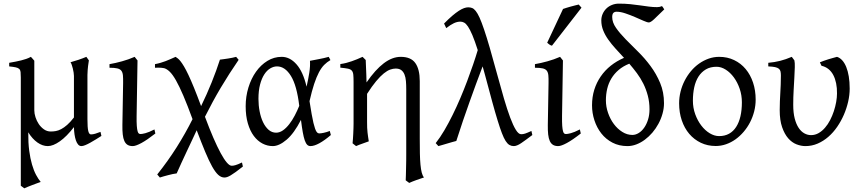

<svg xmlns="http://www.w3.org/2000/svg" viewBox="-20 -777 4666 1041"><path d="M529.8 -40Q515.1 -30.8 499.5 -21Q483.9 -11.2 469.2 -3.2Q454.6 4.9 442.1 10Q429.7 15.1 421.4 15.1Q411.1 15.1 403.8 6.8Q396.5 -1.5 391.6 -15.6Q386.7 -29.8 384 -48.3Q381.3 -66.9 380.9 -87.9Q341.3 -36.6 304.4 -10.7Q267.6 15.1 239.3 15.1Q210.4 15.1 182.6 -4.6Q154.8 -24.4 133.3 -59.6V-56.6Q132.8 -2.4 138.4 40Q144 82.5 153.6 115.2Q163.1 147.9 175.5 171.1Q188 194.3 200.7 209.5Q193.4 211.9 180.9 216.6Q168.5 221.2 155 226.3Q141.6 231.4 129.6 236.3Q117.7 241.2 111.8 244.1L92.8 230V-356.9Q92.8 -376 91.6 -386.7Q90.3 -397.5 84.2 -403.3Q78.1 -409.2 65.4 -411.9Q52.7 -414.6 29.8 -417V-436.5Q48.8 -439.9 64.7 -442.9Q80.6 -445.8 94.7 -449.5Q108.9 -453.1 121.8 -457.5Q134.8 -461.9 147.5 -468.8Q151.9 -463.9 154.8 -460.7Q157.7 -457.5 160.9 -453.9Q164.1 -450.2 166 -447.8V-178.7Q166 -161.6 172.4 -141.6Q178.7 -121.6 190.2 -104.5Q201.7 -87.4 218.3 -75.7Q234.9 -64 255.4 -64Q268.6 -64 282.5 -66.4Q296.4 -68.8 311.8 -76.9Q327.1 -85 344.2 -99.9Q361.3 -114.7 380.9 -140.1V-365.2Q380.9 -373 379.2 -384Q377.4 -395 374.8 -405.8Q372.1 -416.5 368.9 -425.8Q365.7 -435.1 362.3 -439.5Q383.8 -445.3 406 -452.9Q428.2 -460.4 448.2 -468.8L461.9 -449.7Q460 -437 457.5 -419.2Q455.1 -401.4 454.1 -370.6V-130.9Q454.1 -85.4 458.5 -66.9Q462.9 -48.3 473.1 -48.3Q483.9 -48.3 496.3 -52Q508.8 -55.7 524.9 -62Z M822.3 -53.2Q777.3 -18.1 746.6 -1.5Q715.8 15.1 699.7 15.1Q682.6 15.1 671.6 8.3Q660.6 1.5 654.3 -12.5Q647.9 -26.4 645.5 -48.1Q643.1 -69.8 643.6 -99.1L647.5 -326.7Q647.9 -352.1 646.5 -368.2Q645 -384.3 637.9 -393.6Q630.9 -402.8 615.7 -406.2Q600.6 -409.7 573.7 -409.7V-429.2Q605.5 -434.6 641.6 -444.6Q677.7 -454.6 710 -468.8L725.6 -449.2L720.7 -147.9Q720.2 -114.3 721.7 -94.7Q723.1 -75.2 726.1 -65.2Q729 -55.2 733.2 -52.7Q737.3 -50.3 742.7 -50.3Q750 -50.3 768.3 -54.9Q786.6 -59.6 817.4 -75.2Z M1296.9 126Q1273.9 144 1258.1 155.5Q1242.2 167 1231 173.6Q1219.7 180.2 1211.7 182.9Q1203.6 185.5 1196.8 185.5Q1179.2 185.5 1163.3 171.1Q1147.5 156.7 1130.1 125.7Q1112.8 94.7 1092.5 46.1Q1072.3 -2.4 1046.4 -70.8Q1035.2 -46.4 1021.2 -16.8Q1007.3 12.7 992.7 43.7Q978 74.7 963.9 105.5Q949.7 136.2 938 163.1Q928.2 164.1 916.3 166.7Q904.3 169.4 891.8 172.6Q879.4 175.8 867.4 179.2Q855.5 182.6 846.7 185.5L832.5 168.9Q890.6 96.2 938.2 20.8Q985.8 -54.7 1023.9 -130.9Q996.1 -207 974.1 -258.3Q952.1 -309.6 934.1 -341.3Q916 -373 900.6 -387.9Q885.3 -402.8 870.6 -407.2Q864.7 -408.7 856.2 -409.4Q847.7 -410.2 839.4 -410.2Q831.5 -410.2 820.3 -409.7V-429.2Q837.9 -432.6 851.6 -436.8Q865.2 -440.9 877.9 -445.6Q890.6 -450.2 903.3 -456.1Q916 -461.9 932.1 -468.8Q938 -464.8 944.6 -459.7Q951.2 -454.6 959.2 -444.3Q967.3 -434.1 977.8 -416.5Q988.3 -398.9 1001.7 -370.6Q1015.1 -342.3 1032 -301Q1048.8 -259.8 1070.3 -201.7Q1101.6 -265.6 1127.7 -330.6Q1153.8 -395.5 1172.4 -453.6Q1181.6 -454.6 1193.1 -456.3Q1204.6 -458 1216.6 -459.7Q1228.5 -461.4 1240 -463.9Q1251.5 -466.3 1260.3 -468.8L1273.9 -452.6Q1222.2 -377.4 1177.2 -301.8Q1132.3 -226.1 1091.3 -144Q1115.2 -79.6 1136.7 -30Q1158.2 19.5 1176.5 53.2Q1194.8 86.9 1209.7 104.2Q1224.6 121.6 1235.8 121.6Q1239.7 121.6 1244.4 121.1Q1249 120.6 1255.6 118.7Q1262.2 116.7 1271 113.3Q1279.8 109.9 1292 104Z M1477.1 -57.6Q1496.1 -57.6 1514.2 -70.3Q1532.2 -83 1548.3 -103.8Q1564.5 -124.5 1578.1 -150.6Q1591.8 -176.8 1602.5 -203.1Q1589.4 -313.5 1557.4 -365.2Q1525.4 -417 1481.9 -417Q1463.4 -417 1445.3 -406.2Q1427.2 -395.5 1413.1 -373.8Q1398.9 -352.1 1390.1 -318.8Q1381.3 -285.6 1381.3 -240.7Q1381.3 -206.1 1387.7 -173.1Q1394 -140.1 1406.2 -114.5Q1418.5 -88.9 1436.3 -73.2Q1454.1 -57.6 1477.1 -57.6ZM1771.5 -451.2Q1752.9 -440.4 1737.8 -425.3Q1722.7 -410.2 1709.2 -384.8Q1695.8 -359.4 1683.3 -321.8Q1670.9 -284.2 1658.2 -228.5Q1664.6 -187.5 1669.7 -158.7Q1674.8 -129.9 1679.4 -110.6Q1684.1 -91.3 1688.2 -79.8Q1692.4 -68.4 1696.3 -62.7Q1700.2 -57.1 1704.1 -55.4Q1708 -53.7 1711.9 -53.7Q1719.7 -53.7 1735.1 -56.9Q1750.5 -60.1 1768.1 -66.9Q1769 -62.5 1770.5 -57.6Q1772 -52.7 1773.9 -44.9Q1740.2 -16.1 1711.9 -0.5Q1683.6 15.1 1663.1 15.1Q1652.8 15.1 1645.5 7.8Q1638.2 0.5 1632.3 -16.1Q1626.5 -32.7 1621.6 -60.1Q1616.7 -87.4 1611.8 -127Q1574.7 -54.2 1533.9 -19.5Q1493.2 15.1 1459 15.1Q1429.7 15.1 1403.1 1.2Q1376.5 -12.7 1356.2 -39.8Q1335.9 -66.9 1324 -107.4Q1312 -147.9 1312 -201.2Q1312 -253.9 1326.9 -302.5Q1341.8 -351.1 1367.9 -387.9Q1394 -424.8 1429.7 -446.8Q1465.3 -468.8 1507.3 -468.8Q1551.8 -468.8 1587.6 -428.2Q1623.5 -387.7 1642.1 -307.1L1643.1 -311.5Q1651.4 -347.2 1657 -383.1Q1662.6 -418.9 1660.6 -447.3Q1671.4 -449.2 1684.1 -451.7Q1696.8 -454.1 1710.4 -456.8Q1724.1 -459.5 1737.3 -462.4Q1750.5 -465.3 1762.2 -468.8Q1766.1 -463.4 1767.6 -459Q1769 -454.6 1771.5 -451.2Z M2152.8 -468.8Q2208 -468.8 2231.9 -435.1Q2255.9 -401.4 2255.9 -336.9V-23.9Q2255.9 21 2256.6 55.7Q2257.3 90.3 2259.8 116Q2262.2 141.6 2266.6 158.7Q2271 175.8 2278.8 185.1Q2257.8 191.9 2236.8 199.5Q2215.8 207 2198.7 214.8L2179.7 200.7Q2180.2 190.9 2180.7 173.1Q2181.2 155.3 2181.6 134.8Q2182.1 114.3 2182.4 94Q2182.6 73.7 2182.6 59.6V-293Q2182.6 -316.9 2180.9 -337.4Q2179.2 -357.9 2173.1 -373Q2167 -388.2 2155.8 -396.7Q2144.5 -405.3 2125.5 -405.3Q2111.3 -405.3 2095.5 -399.7Q2079.6 -394 2060.8 -378.9Q2042 -363.8 2019.5 -336.9Q1997.1 -310.1 1970.2 -268.1V-115.2Q1970.2 -98.1 1970.7 -84.5Q1971.2 -70.8 1972.7 -58.6Q1974.1 -46.4 1975.8 -34.7Q1977.5 -22.9 1979.5 -10.7Q1962.9 -4.4 1945.6 1.5Q1928.2 7.3 1910.6 15.1L1891.6 0Q1892.6 -9.8 1893.6 -23.7Q1894.5 -37.6 1895.3 -52.5Q1896 -67.4 1896.5 -81.8Q1897 -96.2 1897 -107.4V-332.5Q1897 -357.9 1895.5 -372.3Q1894 -386.7 1887.2 -394.3Q1880.4 -401.9 1866 -404.8Q1851.6 -407.7 1825.2 -410.2V-429.7Q1842.8 -432.1 1857.7 -436Q1872.6 -439.9 1886.7 -444.8Q1900.9 -449.7 1915.3 -455.6Q1929.7 -461.4 1945.8 -468.8L1962.9 -451.7Q1962.9 -450.7 1963.4 -439Q1963.9 -427.2 1964.6 -408.9Q1965.3 -390.6 1966.1 -373Q1966.8 -355.5 1967.3 -330.1Q2015.1 -399.4 2061 -434.1Q2106.9 -468.8 2152.8 -468.8Z M2866.2 -44.9Q2829.6 -17.1 2805.9 -1Q2782.2 15.1 2765.6 15.1Q2752.9 15.1 2742.2 9Q2731.4 2.9 2721.4 -12.7Q2711.4 -28.3 2701.2 -55.2Q2690.9 -82 2678 -124Q2665 -166 2648.9 -224.9Q2632.8 -283.7 2611.8 -362.8Q2607.9 -377 2604.2 -390.6Q2600.6 -404.3 2596.7 -417Q2578.1 -368.2 2560.5 -320.3Q2543 -272.5 2525.4 -223.1Q2507.8 -173.8 2490 -121.8Q2472.2 -69.8 2454.1 -12.7Q2444.3 -10.3 2431.4 -6.6Q2418.5 -2.9 2404.8 1.2Q2391.1 5.4 2378.4 9Q2365.7 12.7 2356.9 15.1L2342.3 -1Q2366.2 -31.2 2389.2 -70.3Q2412.1 -109.4 2433.8 -153.3Q2455.6 -197.3 2475.6 -244.4Q2495.6 -291.5 2512.9 -337.4Q2530.3 -383.3 2544.9 -426.3Q2559.6 -469.2 2570.3 -505.4Q2554.2 -555.7 2541.3 -586.2Q2528.3 -616.7 2517.3 -633.1Q2506.3 -649.4 2496.3 -654.5Q2486.3 -659.7 2476.1 -659.7Q2459 -659.7 2441.2 -651.4Q2423.3 -643.1 2399.4 -624.5L2387.7 -649.4Q2412.1 -674.3 2431.9 -691.2Q2451.7 -708 2467.5 -718.3Q2483.4 -728.5 2495.8 -732.9Q2508.3 -737.3 2518.6 -737.3Q2529.8 -737.3 2539.6 -733.6Q2549.3 -730 2559.3 -717.5Q2569.3 -705.1 2580.1 -681.4Q2590.8 -657.7 2604.5 -617.4Q2618.2 -577.1 2635.5 -517.8Q2652.8 -458.5 2675.3 -375Q2694.8 -302.7 2712.4 -242.7Q2730 -182.6 2746.1 -139.6Q2762.2 -96.7 2776.9 -73Q2791.5 -49.3 2805.2 -49.3Q2811 -49.3 2815.9 -50Q2820.8 -50.8 2826.9 -52.7Q2833 -54.7 2841.1 -58.1Q2849.1 -61.5 2861.3 -66.9Z M3128.9 -53.2Q3084 -18.1 3053.2 -1.5Q3022.5 15.1 3006.3 15.1Q2989.3 15.1 2978.3 8.3Q2967.3 1.5 2960.9 -12.5Q2954.6 -26.4 2952.1 -48.1Q2949.7 -69.8 2950.2 -99.1L2954.1 -326.7Q2954.6 -352.1 2953.1 -368.2Q2951.7 -384.3 2944.6 -393.6Q2937.5 -402.8 2922.4 -406.2Q2907.2 -409.7 2880.4 -409.7V-429.2Q2912.1 -434.6 2948.2 -444.6Q2984.4 -454.6 3016.6 -468.8L3032.2 -449.2L3027.3 -147.9Q3026.9 -114.3 3028.3 -94.7Q3029.8 -75.2 3032.7 -65.2Q3035.6 -55.2 3039.8 -52.7Q3043.9 -50.3 3049.3 -50.3Q3056.6 -50.3 3075 -54.9Q3093.3 -59.6 3124 -75.2ZM2972.7 -529.3Q2968.8 -530.3 2965.8 -531.5Q2962.9 -532.7 2960 -534.7Q2957 -536.6 2954.1 -539.1Q2951.2 -541.5 2946.8 -545.4L3032.7 -728.5Q3040.5 -731.4 3051.3 -734.6Q3062 -737.8 3073.7 -741.2Q3085.4 -744.6 3096.9 -747.3Q3108.4 -750 3117.7 -752.4L3132.8 -735.4Z M3501.5 -184.1Q3501.5 -223.6 3492.4 -258.1Q3483.4 -292.5 3468.3 -323Q3453.1 -353.5 3433.1 -380.4Q3413.1 -407.2 3391.6 -432.1V-431.6Q3357.9 -418 3334 -397.5Q3310.1 -377 3294.7 -351.3Q3279.3 -325.7 3272.2 -295.7Q3265.1 -265.6 3265.1 -232.9Q3265.1 -198.2 3276.9 -164.6Q3288.6 -130.9 3308.3 -104.5Q3328.1 -78.1 3354 -61.8Q3379.9 -45.4 3408.7 -45.4Q3426.3 -45.4 3443.1 -55.9Q3460 -66.4 3472.9 -85Q3485.8 -103.5 3493.7 -128.9Q3501.5 -154.3 3501.5 -184.1ZM3581.5 -726.1Q3545.9 -691.4 3526.9 -673.3Q3507.8 -655.3 3498 -655.3Q3489.3 -655.3 3469 -664.3Q3448.7 -673.3 3423.3 -684.3Q3397.9 -695.3 3371.3 -704.3Q3344.7 -713.4 3322.8 -713.4Q3312 -713.4 3305.7 -707Q3299.3 -700.7 3299.3 -684.6Q3299.3 -655.3 3320.1 -625.7Q3340.8 -596.2 3372.1 -564.2Q3403.3 -532.2 3439.7 -496.6Q3476.1 -460.9 3507.3 -418.7Q3538.6 -376.5 3559.3 -326.9Q3580.1 -277.3 3580.1 -217.8Q3580.1 -189 3572 -160.4Q3564 -131.8 3550 -106Q3536.1 -80.1 3517.3 -58.1Q3498.5 -36.1 3476.6 -19.8Q3454.6 -3.4 3430.4 5.9Q3406.2 15.1 3382.3 15.1Q3336.4 15.1 3300.5 -3.7Q3264.6 -22.5 3240.2 -53.7Q3215.8 -85 3202.9 -124.5Q3189.9 -164.1 3189.9 -206.1Q3189.9 -251 3202.1 -290.3Q3214.4 -329.6 3237.1 -362.5Q3259.8 -395.5 3291.7 -420.9Q3323.7 -446.3 3363.3 -463.4Q3339.8 -488.8 3317.6 -513.2Q3295.4 -537.6 3278.1 -562Q3260.7 -586.4 3250.5 -612.1Q3240.2 -637.7 3240.2 -666Q3240.2 -685.1 3247.6 -701.7Q3254.9 -718.3 3267.6 -730.7Q3280.3 -743.2 3297.9 -750.2Q3315.4 -757.3 3335.4 -757.3Q3368.7 -757.3 3397.2 -754.4Q3425.8 -751.5 3450.9 -747.8Q3476.1 -744.1 3498.5 -741.2Q3521 -738.3 3542.5 -738.3Q3557.6 -738.3 3568.8 -743.7Q3572.3 -741.2 3574.5 -737.1Q3576.7 -732.9 3581.5 -726.1Z M4002.4 -222.2Q4002.4 -260.7 3990.5 -295.7Q3978.5 -330.6 3959 -357.2Q3939.5 -383.8 3914.8 -399.4Q3890.1 -415 3865.2 -415Q3831.5 -415 3807.4 -400.9Q3783.2 -386.7 3767.3 -362.1Q3751.5 -337.4 3744.1 -303.7Q3736.8 -270 3736.8 -231Q3736.8 -192.4 3749.5 -157.5Q3762.2 -122.6 3782.5 -96.2Q3802.7 -69.8 3828.1 -54.4Q3853.5 -39.1 3878.9 -39.1Q3909.7 -39.1 3932.9 -52Q3956.1 -64.9 3971.4 -88.9Q3986.8 -112.8 3994.6 -146.5Q4002.4 -180.2 4002.4 -222.2ZM4077.1 -236.8Q4077.1 -204.6 4069.1 -173.1Q4061 -141.6 4046.6 -113.8Q4032.2 -85.9 4012 -62.3Q3991.7 -38.6 3967.8 -21.5Q3943.8 -4.4 3916.5 5.1Q3889.2 14.6 3860.4 14.6Q3816.4 14.6 3779.8 -2.9Q3743.2 -20.5 3717 -51.3Q3690.9 -82 3676.5 -124.5Q3662.1 -167 3662.1 -216.8Q3662.1 -249 3669.9 -280.3Q3677.7 -311.5 3692.1 -339.6Q3706.5 -367.7 3726.3 -391.4Q3746.1 -415 3770.3 -432.1Q3794.4 -449.2 3822 -459Q3849.6 -468.8 3879.4 -468.8Q3923.8 -468.8 3960.4 -451.2Q3997.1 -433.6 4022.9 -402.6Q4048.8 -371.6 4063 -329.1Q4077.1 -286.6 4077.1 -236.8Z M4586.9 -296.4Q4586.9 -262.2 4578.6 -225.8Q4570.3 -189.5 4555.4 -155Q4540.5 -120.6 4519.3 -89.6Q4498 -58.6 4471.4 -35.4Q4444.8 -12.2 4413.3 1.5Q4381.8 15.1 4346.7 15.1Q4323.2 15.1 4298.3 5.4Q4273.4 -4.4 4253.4 -27.3Q4233.4 -50.3 4220.5 -87.6Q4207.5 -125 4207.5 -180.2Q4207.5 -206.1 4208.5 -228.3Q4209.5 -250.5 4210.7 -272.5Q4211.9 -294.4 4212.9 -317.4Q4213.9 -340.3 4213.9 -367.2Q4213.9 -380.4 4211.9 -389.4Q4210 -398.4 4202.9 -404.3Q4195.8 -410.2 4182.4 -413.1Q4168.9 -416 4145.5 -417V-436.5Q4179.2 -439.5 4209.5 -447Q4239.7 -454.6 4272.9 -468.8L4287.1 -449.7Q4290 -437 4289.3 -413.1Q4288.6 -389.2 4286.9 -357.2Q4285.2 -325.2 4283 -287.1Q4280.8 -249 4280.8 -209Q4280.8 -165.5 4288.8 -134.5Q4296.9 -103.5 4310.3 -83.5Q4323.7 -63.5 4341.1 -54Q4358.4 -44.4 4377.4 -44.4Q4399.4 -44.4 4418.5 -55.4Q4437.5 -66.4 4453.1 -84.5Q4468.8 -102.5 4480.7 -125.7Q4492.7 -148.9 4501 -174.1Q4509.3 -199.2 4513.7 -224.1Q4518.1 -249 4518.1 -270Q4518.6 -299.8 4513.4 -325.2Q4508.3 -350.6 4498 -370.1Q4487.8 -389.6 4471.7 -402.6Q4455.6 -415.5 4434.1 -420.4L4425.3 -439Q4434.6 -442.9 4446.5 -447.3Q4458.5 -451.7 4471.4 -455.6Q4484.4 -459.5 4496.6 -462.9Q4508.8 -466.3 4518.1 -468.8Q4533.7 -463.9 4546.4 -450Q4559.1 -436 4568.1 -414.1Q4577.1 -392.1 4582 -362.5Q4586.9 -333 4586.9 -296.4Z"/></svg>

Font: Akkhara
Style: Regular
Weight: 400
Designer: J. Victor Gaultney
Version: Version 1.00 June 13, 2006, initial release